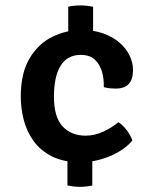

<svg xmlns="http://www.w3.org/2000/svg" viewBox="-20 -680 580 726"><path d="M282 26.5Q271 26.5 257.8 25Q244.5 23.5 235 21.5V-129H329V21.5Q320 23.5 306.8 25Q293.5 26.5 282 26.5ZM238 -499.5V-654.5Q257.5 -659.5 285 -659.5Q297 -659.5 310 -658Q323 -656.5 332 -654.5V-499.5ZM285.5 -66.5Q220 -66.5 176.2 -88.8Q132.5 -111 106.5 -147.5Q80.5 -184 69.5 -227.8Q58.5 -271.5 58.5 -314.5Q58.5 -403 91.5 -458.8Q124.5 -514.5 177.2 -540.5Q230 -566.5 288.5 -566.5Q334.5 -566.5 370.8 -553.5Q407 -540.5 432 -518.8Q457 -497 470 -470Q483 -443 483 -415Q483 -380.5 467 -362.8Q451 -345 417 -345Q406.5 -345 394.8 -346.2Q383 -347.5 372.5 -350.5Q373.5 -380.5 365.8 -408.2Q358 -436 338.8 -454.2Q319.5 -472.5 285.5 -472.5Q235 -472.5 209.5 -432Q184 -391.5 184 -314.5Q184 -237 216.8 -202Q249.5 -167 304 -167Q337 -167 370 -182Q403 -197 427.5 -218Q444 -208 459.2 -187.8Q474.5 -167.5 480.5 -148.5Q460 -124 428 -105.5Q396 -87 359 -76.8Q322 -66.5 285.5 -66.5Z"/></svg>

Font: Signika Negative Light SemiBold
Style: Regular
Weight: 600
Version: Version 2.001